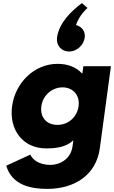

<svg xmlns="http://www.w3.org/2000/svg" viewBox="-20 -938 732 1233"><path d="M424.1 -607C472.1 -607 517.5 -647 524.2 -697C529.6 -737 504.8 -768 468.1 -777C488.8 -842 541.9 -887 541.9 -887L506.1 -918C436.1 -866 358.8 -790 346.2 -697C339.5 -647 374.1 -607 424.1 -607ZM20 126C57.1 251 176.8 275 283.8 275C458.8 275 597.9 186 621.1 14L692.4 -513H515.4L509.1 -467H506.1C469.4 -506 417.4 -528 349.4 -528C199.4 -528 77.9 -406 57.6 -256C37.3 -106 126 15 276 15C346 15 407.3 5 451 -37L445.9 1C433.6 92 353.6 121 304.6 121C227.6 121 189.4 86 174.6 55ZM245.6 -256C255.2 -327 315 -377 382 -377C448 -377 494.2 -327 484.6 -256C475.1 -186 418.4 -136 349.4 -136C277.4 -136 236.1 -186 245.6 -256Z"/></svg>

Font: Hussar Techniczny
Style: Bold 
Weight: 700
Foundry: Cannot Into Space Fonts
Version: Version 0.77